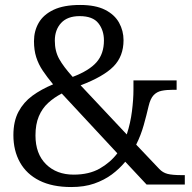

<svg xmlns="http://www.w3.org/2000/svg" viewBox="-20 -744 773 774"><path d="M267 10Q191 10 139 -16Q87 -42 60.5 -89.5Q34 -137 34 -199Q34 -255 54.5 -293.5Q75 -332 110.5 -358Q146 -384 194 -404Q170 -433 152.5 -459Q135 -485 126 -513.5Q117 -542 117 -578Q117 -619 136 -652Q155 -685 196 -704.5Q237 -724 303 -724Q365 -724 403.5 -704.5Q442 -685 460 -652.5Q478 -620 478 -582Q478 -517 437.5 -476Q397 -435 305 -400L491 -202Q506 -248 512 -296Q518 -344 518 -382V-420H692V-382H676Q651 -382 631.5 -378Q612 -374 599 -360Q586 -346 579 -316Q571 -281 559.5 -240Q548 -199 529 -161L622 -63Q636 -48 655.5 -43Q675 -38 714 -38H725V0H571L485 -92Q461 -63 430.5 -40.5Q400 -18 360 -4Q320 10 267 10ZM277 -40Q339 -40 382 -64.5Q425 -89 453 -126L229 -367Q198 -351 174 -329Q150 -307 136.5 -275Q123 -243 123 -198Q123 -124 165.5 -82Q208 -40 277 -40ZM273 -434Q339 -459 369 -493Q399 -527 399 -581Q399 -622 376.5 -650.5Q354 -679 301 -679Q252 -679 226.5 -651.5Q201 -624 201 -580Q201 -538 218.5 -506.5Q236 -475 273 -434Z"/></svg>

Font: Noto Serif Hentaigana EL
Style: Regular
Weight: 400
Designer: Kazuhiro Yamada
Foundry: nipponia
Version: Version 1.000